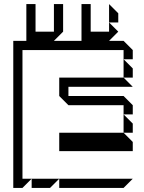

<svg xmlns="http://www.w3.org/2000/svg" viewBox="-20 -920 707 940"><path d="M585 -720 630 -675V-630H585V-675H90V-45H135L90 0H45V-720ZM630 -540H585V-630L630 -585ZM585 -540 630 -495H315V-450H585L630 -405V-360H585V-405H315L270 -450V-540ZM630 -270H585V-360L630 -315ZM585 -270 630 -225V-180H270V-270ZM225 0H135V-45H270ZM270 0V-45H630L585 0ZM514 -810V-900L559 -855V-810ZM379 -720V-900H424V-765H514V-810L559 -765L514 -720ZM109 -720V-900H154V-765H244V-900H289V-765L244 -720Z"/></svg>

Font: Rubik Iso
Style: Regular
Weight: 400
Designer: Hubert and Fischer, NaN
Foundry: Hubert and Fischer, NaN
Version: Version 2.200